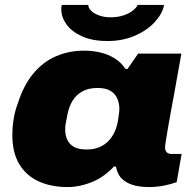

<svg xmlns="http://www.w3.org/2000/svg" viewBox="-20 -745 778 777"><path d="M254 12Q186 12 135.5 -11.5Q85 -35 57.5 -81.5Q30 -128 30 -198Q30 -233 35.5 -265.5Q41 -298 52 -326Q75 -399 114 -446.5Q153 -494 206 -517Q259 -540 320 -540Q353 -540 384.5 -533Q416 -526 443 -509.5Q470 -493 488 -466H496L539 -528H714L693 -411Q690 -393 684.5 -363Q679 -333 672.5 -298.5Q666 -264 660.5 -231.5Q655 -199 651.5 -177Q648 -155 648 -149Q648 -136 654.5 -129Q661 -122 673 -122H715L695 -8Q674 0 644 6Q614 12 583 12Q541 12 513 2Q485 -8 469 -26Q461 -35 456.5 -46.5Q452 -58 449 -71H441Q401 -28 351.5 -8Q302 12 254 12ZM331 -140Q359 -140 381 -149Q403 -158 418.5 -174Q434 -190 443.5 -210.5Q453 -231 457 -255Q459 -270 460.5 -278.5Q462 -287 462.5 -293Q463 -299 463 -303Q463 -328 454 -347.5Q445 -367 426 -378Q407 -389 375 -389Q338 -389 313 -375Q288 -361 273.5 -337Q259 -313 253 -282Q249 -260 246.5 -248Q244 -236 244 -229.5Q244 -223 244 -219Q244 -184 264.5 -162Q285 -140 331 -140ZM415 -579Q354 -579 312 -598Q270 -617 249 -646.5Q228 -676 228 -708Q228 -713 228.5 -717Q229 -721 230 -725H337Q338 -712 350 -700.5Q362 -689 382.5 -682Q403 -675 427 -675Q457 -675 480.5 -683Q504 -691 518.5 -703Q533 -715 537 -725H644Q638 -691 607.5 -657Q577 -623 527 -601Q477 -579 415 -579Z"/></svg>

Font: Archivo SemiExpanded Black
Style: Italic
Weight: 900
Width: 6
Italic angle: -10°
Designer: Hector Gatti
Foundry: Omnibus-Type
Version: Version 2.001